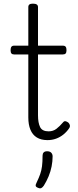

<svg xmlns="http://www.w3.org/2000/svg" viewBox="-20 -750 428 1051"><path d="M240 17Q205 17 181.5 2.5Q158 -12 146.5 -40Q135 -68 135 -107V-452H57Q47 -452 42.5 -457.5Q38 -463 38 -475Q38 -488 42.5 -494Q47 -500 57 -500H135V-711Q135 -721 141 -725.5Q147 -730 160 -730Q174 -730 181 -725.5Q188 -721 188 -711V-500H324Q335 -500 339.5 -494Q344 -488 344 -475Q344 -463 339.5 -457.5Q335 -452 324 -452H188V-119Q188 -78 199.5 -54.5Q211 -31 246 -31Q271 -31 289 -45Q307 -59 324 -79Q331 -88 338.5 -86.5Q346 -85 354 -79Q361 -72 362.5 -64.5Q364 -57 360 -50Q346 -29 327.5 -14Q309 1 287 9Q265 17 240 17ZM188 278Q177 274 175.5 267.5Q174 261 181 248Q193 223 200 203Q207 183 210 160Q213 137 213 102Q213 91 219 84.5Q225 78 238 78Q253 78 260.5 86Q268 94 268 106Q268 133 262.5 161Q257 189 246 215.5Q235 242 220 266Q213 276 206 279.5Q199 283 188 278Z"/></svg>

Font: Playwrite BE WAL ExtraLight
Style: Regular
Weight: 250
Version: Version 1.002